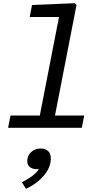

<svg xmlns="http://www.w3.org/2000/svg" viewBox="-20 -796 660 1196"><path d="M30.5 0H489.5L504.5 -76.5H322.5L456.5 -764.5L446 -776L179.5 -765L165 -690H347.5L228 -76.5H45.5ZM210 258C214 258 218 257.5 222.5 257C200 292.5 160.5 316 116.5 339.5L142 380C210 348.5 279.5 292 294.5 216C306 156.5 276.5 129 233.5 129C194 129 159 152.5 151 193.5C143 233.5 168 258 210 258Z"/></svg>

Font: Monaspace Neon
Style: Italic
Weight: 400
Italic angle: -11°
Designer: Riley Cran & the Lettermatic Team
Foundry: Lettermatic
Version: Version 1.200 (Monaspace Neon)